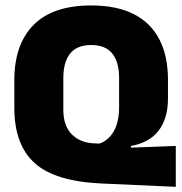

<svg xmlns="http://www.w3.org/2000/svg" viewBox="-20 -674 687 723"><path d="M642 29.5 362.5 17Q186.5 9 110.2 -60.2Q34 -129.5 34 -267.5V-372.5Q34 -507 106.5 -580.2Q179 -653.5 323.5 -653.5Q419.5 -653.5 483.8 -620.8Q548 -588 580.2 -525.5Q612.5 -463 612.5 -373.5V-303.5Q612.5 -264 603 -233Q593.5 -202 575.5 -179.8Q557.5 -157.5 531.5 -143.8Q505.5 -130 473 -124.5V-118L642 -124.5ZM337 -134 355.5 -133.5Q372 -139.5 385.2 -151Q398.5 -162.5 408.2 -179.2Q418 -196 423.2 -218.8Q428.5 -241.5 428.5 -270V-380.5Q428.5 -440.5 402.8 -472.5Q377 -504.5 323.5 -504.5Q270 -504.5 244.2 -472.5Q218.5 -440.5 218.5 -380.5V-260Q218.5 -199.5 251 -167.5Q283.5 -135.5 337 -134Z"/></svg>

Font: Anek Gurmukhi ExtraBold
Style: Regular
Weight: 800
Designer: Sarang Kulkarni (Gurmukhi), Yesha Goshar (Latin)
Foundry: Ek Type
Version: Version 1.003